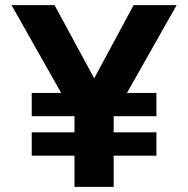

<svg xmlns="http://www.w3.org/2000/svg" viewBox="-20 -730 735 750"><path d="M424 -122V0H271V-122H104V-213H271V-276H104V-367H219L25 -710H193L348 -424L502 -710H670L476 -367H591V-276H424V-213H591V-122Z"/></svg>

Font: Geist
Style: Bold
Weight: 400
Designer: Basement.studio, Andrés Briganti, Mateo Zaragoza
Foundry: Basement.studio, Vercel, Andrés Briganti, Guido Ferreyra, Mateo Zaragoza
Version: Version 1.401